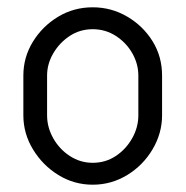

<svg xmlns="http://www.w3.org/2000/svg" viewBox="-20 -499 509 526"><path d="M234 7Q183 7 140 -19.5Q97 -46 70.5 -89.5Q44 -133 44 -183V-292Q44 -342 70 -384.5Q96 -427 139 -453Q182 -479 234 -479Q285 -479 328.5 -453.5Q372 -428 398 -386Q424 -344 424 -292V-183Q424 -134 398 -90Q372 -46 328.5 -19.5Q285 7 234 7ZM234 -53Q269 -53 297 -71.5Q325 -90 342 -120Q359 -150 359 -183V-292Q359 -324 342.5 -353Q326 -382 297.5 -400.5Q269 -419 234 -419Q199 -419 171 -400.5Q143 -382 126 -353Q109 -324 109 -292V-183Q109 -150 126 -120Q143 -90 171.5 -71.5Q200 -53 234 -53Z"/></svg>

Font: Dosis ExtraLight
Style: Regular
Weight: 400
Version: Version 3.001; ttfautohint (v1.8.2)